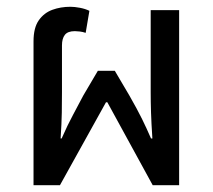

<svg xmlns="http://www.w3.org/2000/svg" viewBox="-20 -547 630 567"><path d="M79 0V-425Q79 -465 94.5 -487Q110 -509 134.5 -518Q159 -527 188 -527Q200 -527 216 -524Q232 -521 244 -515L233 -450Q224 -453 215.5 -454Q207 -455 201 -455Q180 -455 171.5 -444Q163 -433 163 -413V-275Q163 -246 162.5 -214.5Q162 -183 159 -138H162Q180 -179 195.5 -207.5Q211 -236 226 -265L269 -338H319L362 -265Q386 -223 399.5 -195.5Q413 -168 426 -138H430Q427 -183 426 -214.5Q425 -246 425 -275V-517H509V0H431L297 -245H293L157 0Z"/></svg>

Font: Noto Sans Thai UI SemCond
Style: Regular
Weight: 400
Width: 4
Designer: Monotype Design Team
Foundry: Monotype Imaging Inc.
Version: Version 2.000